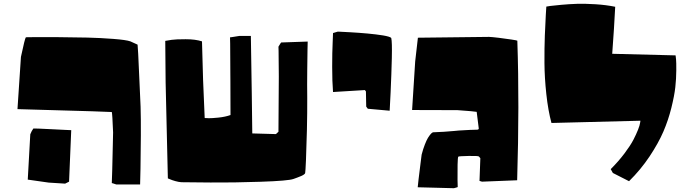

<svg xmlns="http://www.w3.org/2000/svg" viewBox="-20 -949 3600 1003"><path d="M340.8 0 352.1 -269Q339.4 -269.5 319.1 -270.5Q298.8 -271.5 255.6 -273.7Q212.4 -275.9 183.6 -277.1Q154.8 -278.3 154.8 -277.8L152.3 -274.4Q149.9 -271.5 145.8 -264.2Q141.6 -256.8 138.2 -247.6L125 -10.7L234.4 4.9L320.3 10.3ZM71.3 -378.9 89.4 -651.9Q109.9 -749 115.2 -754.4Q134.3 -754.9 166 -755.1Q197.8 -755.4 282.5 -754.9Q367.2 -754.4 436 -752.7Q504.9 -751 571.8 -745.8Q638.7 -740.7 661.1 -732.9L698.7 -715.8Q699.7 -710.9 701.9 -668.2Q704.1 -625.5 707.8 -539.3Q711.4 -453.1 714.4 -392.6Q716.3 -332 715.8 -241.5Q715.3 -150.9 713.9 -68.4L711.9 14.6H587.9Q587.4 14.6 586.2 14.2Q585 13.7 581.5 12.7Q578.1 11.7 575.4 10.7Q572.8 9.8 569.8 8.8Q566.9 7.8 565.4 7.8L564 7.3Q564.5 7.8 566.2 -58.3Q567.9 -124.5 569.3 -190.9L570.8 -257.3Q566.9 -356 564 -363.8L461.4 -367.7Z M1035.2 -732.9Q1039.6 -529.3 1049.3 -332.5Q1057.6 -332 1071.5 -331.5Q1085.4 -331.1 1121.3 -334.7Q1157.2 -338.4 1184.1 -348.1L1183.6 -523.4Q1183.6 -538.1 1183.3 -562Q1183.1 -585.9 1182.9 -636.5Q1182.6 -687 1182.4 -720.7Q1182.1 -754.4 1181.6 -753.9Q1181.2 -753.4 1193.4 -755.4Q1205.6 -757.3 1217.8 -759.3L1230 -761.2H1290.5Q1296.4 -410.6 1297.9 -252L1421.4 -248.5L1434.6 -260.7L1436.5 -547.9Q1436.5 -557.6 1436.3 -574.2Q1436 -590.8 1435.8 -625.2Q1435.5 -659.7 1435.3 -682.6Q1435.1 -705.6 1434.6 -705.1Q1434.1 -704.6 1437.7 -710.2Q1441.4 -715.8 1444.8 -721.7L1448.7 -727.1L1587.4 -731.9Q1586.9 -716.8 1586.4 -690.9Q1585.9 -665 1585 -584.2Q1584 -503.4 1585 -437Q1585.4 -364.3 1583.3 -270Q1581.1 -175.8 1578.4 -113.5Q1575.7 -51.3 1574.2 -45.4Q1573.7 -43.5 1572.5 -41.7Q1571.3 -40 1568.8 -38.3Q1566.4 -36.6 1564 -34.9Q1561.5 -33.2 1557.1 -31.2Q1552.7 -29.3 1549.8 -28.1Q1546.9 -26.9 1541.3 -24.7Q1535.6 -22.5 1532.5 -21.2Q1529.3 -20 1522.7 -17.6Q1516.1 -15.1 1513.2 -14.2Q1486.8 -4.4 1342 0.5Q1197.3 5.4 1079.8 4.4Q962.4 3.4 927.2 2.9Q913.6 2 896 -2.9Q878.4 -7.8 867.7 -12.7L856.9 -17.1L845.2 -519.5L843.3 -735.4Q856 -737.8 877.2 -741Q898.4 -744.1 949.7 -744.1Q1001 -744.1 1035.2 -732.9Z M1901.4 -380.9 1893.1 -392.1Q1891.6 -468.8 1891.6 -471.2L1886.2 -478.5L1719.7 -468.3Q1715.3 -522.5 1715.3 -599.6Q1715.3 -676.8 1717.8 -726.6L1719.7 -776.4L1744.1 -783.7Q1747.6 -783.7 1753.4 -783.4Q1759.3 -783.2 1777.3 -782.2Q1795.4 -781.2 1813 -780.3Q1830.6 -779.3 1854.7 -777.6Q1878.9 -775.9 1899.9 -773.9Q1920.9 -772 1943.1 -769.3Q1965.3 -766.6 1981.4 -763.9Q1997.6 -761.2 2009.3 -757.8Q2021 -754.4 2023.9 -750.5Q2028.8 -730 2026.9 -645.8Q2024.9 -561.5 2020.5 -465.8L2015.6 -370.6Z M2241.2 -257.8Q2266.6 -258.3 2300.3 -260.7Q2334 -263.2 2355.5 -265.1L2376.5 -267.1Q2446.8 -271.5 2471.7 -271.5Q2476.1 -271.5 2478.3 -272.9Q2480.5 -274.4 2480.7 -275.4Q2481 -276.4 2481 -277.8V-278.3L2470.2 -364.7L2439.5 -368.2Q2439.5 -368.2 2371.1 -373.5Q2375 -373.5 2315.4 -373.8Q2255.9 -374 2194.3 -374L2132.8 -374.5Q2148.9 -622.6 2148.9 -627.9L2163.1 -752L2534.7 -756.3Q2549.3 -755.9 2585.7 -751.5Q2622.1 -747.1 2652.3 -742.4Q2682.6 -737.8 2682.6 -736.3Q2682.6 -736.3 2682.6 -732.9Q2693.8 -406.2 2681.6 -7.3Q2503.4 0 2498 0L2484.9 -3.9L2489.3 -122.6Q2485.8 -126 2481.9 -131.3Q2478.5 -135.3 2428.5 -134.3Q2378.4 -133.3 2374.5 -130.9Q2371.1 -128.4 2370.4 -88.6Q2369.6 -48.8 2370.1 -10.3L2371.1 28.3L2362.3 31.2Q2353.5 34.2 2351.1 34.2Q2348.6 34.2 2255.6 31.7Q2162.6 29.3 2162.1 29.3Q2161.6 29.3 2166.7 -13.4Q2171.9 -56.2 2177.2 -98.6L2182.6 -141.1Q2190.4 -171.4 2199.5 -194.3Q2208.5 -217.3 2215.6 -228.8Q2222.7 -240.2 2228.8 -247.3Q2234.9 -254.4 2238.3 -255.9Z M3325.7 -318.4 2860.8 -306.6Q2843.3 -371.6 2834 -457.3Q2824.7 -543 2824.2 -619.9Q2823.7 -696.8 2826.2 -763.2Q2828.6 -829.6 2831.3 -871.6Q2834 -913.6 2834 -914.6Q2841.8 -916 2855.7 -918Q2869.6 -919.9 2911.6 -923.8Q2953.6 -927.7 2994.6 -929Q3035.6 -930.2 3091.1 -926.8Q3146.5 -923.3 3193.8 -913.6Q3188.5 -805.7 3178.2 -668Q3320.8 -665 3509.3 -659.7Q3510.3 -651.9 3511.7 -638.2Q3513.2 -624.5 3512.9 -581.1Q3512.7 -537.6 3507.8 -493.4Q3502.9 -449.2 3487.1 -385.3Q3471.2 -321.3 3445.3 -261.2Q3419.4 -201.2 3373.3 -131.8Q3327.1 -62.5 3266.1 -2.4L3181.6 -45.4L3170.4 -65.4Q3211.4 -106.4 3242.4 -147.7Q3273.4 -189 3288.6 -218.3Q3303.7 -247.6 3313 -271.2Q3322.3 -294.9 3323.7 -306.6Z"/></svg>

Font: Noot
Style: Regular
Weight: 400
Designer: Amos Jerbi
Foundry: Amos Jerbi
Version: Version 1.000;PS 001.001;hotconv 1.0.56